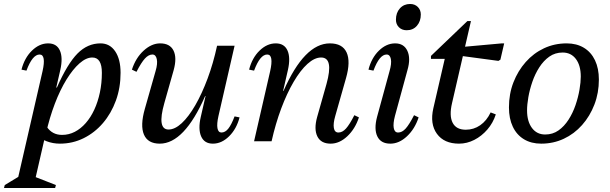

<svg xmlns="http://www.w3.org/2000/svg" viewBox="-84 -710 3066 965"><path d="M-64 235 -60 220 41 159 3 200 130 -353Q139 -393 135.5 -414.5Q132 -436 115 -436Q79 -436 49 -355L24 -360Q39 -419 76.5 -455.5Q114 -492 158 -492Q201 -492 217 -456Q233 -420 219 -358L91 200L64 168L197 220L193 235ZM217 12Q182 12 150.5 0Q119 -12 92 -36L125 -184Q125 -111 152 -71.5Q179 -32 228 -32Q262 -32 292 -47.5Q322 -63 347 -91.5Q372 -120 390 -159Q408 -198 418 -245Q428 -292 428 -344Q428 -421 380 -421Q349 -421 315.5 -391.5Q282 -362 250 -310Q218 -258 191.5 -188.5Q165 -119 147 -39H101L152 -270H202Q255 -390 305.5 -441Q356 -492 421 -492Q468 -492 495 -452Q522 -412 522 -344Q522 -269 498.5 -204.5Q475 -140 433.5 -91.5Q392 -43 336.5 -15.5Q281 12 217 12Z M719 12Q659 12 639.5 -33.5Q620 -79 644 -163L698 -353Q709 -390 704 -413Q699 -436 682 -436Q663 -436 644.5 -416Q626 -396 602 -349L579 -360Q598 -419 638 -455.5Q678 -492 721 -492Q770 -492 788 -456Q806 -420 789 -358L742 -192Q723 -125 728.5 -92Q734 -59 763 -59Q795 -59 829.5 -91Q864 -123 897.5 -181Q931 -239 959.5 -315.5Q988 -392 1007 -480H1053L984 -227H947Q842 12 719 12ZM986 12Q943 12 927 -24.5Q911 -61 925 -122L1007 -480H1095L1014 -127Q1005 -87 1009 -65.5Q1013 -44 1029 -44Q1048 -44 1063.5 -63.5Q1079 -83 1095 -125L1120 -120Q1105 -62 1067.5 -25Q1030 12 986 12Z M1578 12Q1529 12 1511 -24.5Q1493 -61 1510 -122L1557 -288Q1594 -421 1530 -421Q1497 -421 1461.5 -389Q1426 -357 1392 -299Q1358 -241 1329.5 -165Q1301 -89 1281 0H1235L1304 -253H1341Q1446 -492 1574 -492Q1637 -492 1658 -446.5Q1679 -401 1655 -317L1601 -127Q1590 -89 1594 -66.5Q1598 -44 1617 -44Q1637 -44 1655 -64Q1673 -84 1697 -131L1720 -120Q1701 -62 1661.5 -25Q1622 12 1578 12ZM1193 0 1274 -353Q1283 -393 1279.5 -414.5Q1276 -436 1259 -436Q1223 -436 1193 -355L1168 -360Q1183 -419 1220.5 -455.5Q1258 -492 1302 -492Q1345 -492 1361 -456Q1377 -420 1363 -358L1281 0Z M1878 12Q1830 12 1812.5 -24.5Q1795 -61 1811 -122L1874 -353Q1885 -391 1880.5 -413.5Q1876 -436 1859 -436Q1823 -436 1793 -355L1768 -360Q1783 -419 1820.5 -455.5Q1858 -492 1902 -492Q1946 -492 1963.5 -454.5Q1981 -417 1964 -358L1901 -127Q1891 -89 1895 -66.5Q1899 -44 1917 -44Q1937 -44 1955 -64Q1973 -84 1997 -131L2020 -120Q2001 -62 1961.5 -25Q1922 12 1878 12ZM1960 -558Q1936 -558 1921 -573Q1906 -588 1906 -611Q1906 -646 1926 -668Q1946 -690 1977 -690Q2001 -690 2016 -675Q2031 -660 2031 -637Q2031 -603 2011.5 -580.5Q1992 -558 1960 -558Z M2223 12Q2148 12 2112 -37.5Q2076 -87 2094 -166L2164 -469L2194 -414H2082V-429L2265 -604H2283L2188 -192Q2173 -128 2191 -93Q2209 -58 2257 -58Q2297 -58 2329.5 -80.5Q2362 -103 2382 -145L2408 -135Q2394 -92 2365.5 -59Q2337 -26 2300 -7Q2263 12 2223 12ZM2421 -404 2197 -434 2206 -471 2438 -492H2450L2431 -410Z M2636 12Q2586 12 2549.5 -10Q2513 -32 2493.5 -73Q2474 -114 2474 -170Q2474 -238 2496.5 -296Q2519 -354 2558.5 -398.5Q2598 -443 2650.5 -467.5Q2703 -492 2764 -492Q2814 -492 2850.5 -470Q2887 -448 2906.5 -407Q2926 -366 2926 -310Q2926 -243 2903.5 -184.5Q2881 -126 2841.5 -81.5Q2802 -37 2749.5 -12.5Q2697 12 2636 12ZM2656 -34Q2694 -34 2723 -54.5Q2752 -75 2773.5 -108.5Q2795 -142 2808.5 -181.5Q2822 -221 2828.5 -259Q2835 -297 2835 -325Q2835 -381 2810.5 -413.5Q2786 -446 2744 -446Q2706 -446 2677 -425.5Q2648 -405 2626.5 -371.5Q2605 -338 2591.5 -298.5Q2578 -259 2571.5 -221.5Q2565 -184 2565 -155Q2565 -100 2589.5 -67Q2614 -34 2656 -34Z"/></svg>

Font: Platypi Light Light
Style: Italic
Weight: 300
Italic angle: -13°
Version: Version 1.200